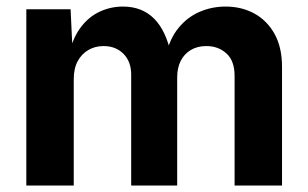

<svg xmlns="http://www.w3.org/2000/svg" viewBox="-20 -571 949 591"><path d="M61 0V-542.5H197.3L203.6 -409.2H193.4Q206.1 -458.5 230.7 -489.7Q255.4 -521 288.6 -535.9Q321.8 -550.8 358.4 -550.8Q417 -550.8 454.1 -513.9Q491.2 -477.1 507.3 -400.9H490.7Q502.4 -452.1 529.8 -485.4Q557.1 -518.6 594.7 -534.7Q632.3 -550.8 674.3 -550.8Q724.1 -550.8 763.4 -529.1Q802.7 -507.3 825.4 -466.1Q848.1 -424.8 848.1 -365.2V0H702.1V-337.4Q702.1 -383.8 677 -406.5Q651.9 -429.2 615.2 -429.2Q587.4 -429.2 567.1 -417Q546.9 -404.8 536.1 -383.3Q525.4 -361.8 525.4 -333V0H383.8V-341.3Q383.8 -381.3 360.1 -405.3Q336.4 -429.2 298.8 -429.2Q272.9 -429.2 252.2 -417.2Q231.4 -405.3 219.2 -382.8Q207 -360.4 207 -327.1V0Z"/></svg>

Font: Inter 16pt
Style: Bold
Weight: 700
Version: Version 4.001;git-66647c0bb